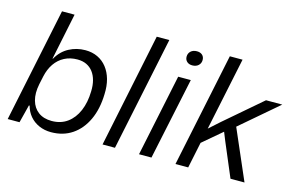

<svg xmlns="http://www.w3.org/2000/svg" viewBox="-92 -953 1819 1185"><g transform="rotate(15 817.5 -360.0)"><path d="M300 9.3Q257.9 9.3 222.8 -6.3Q187.7 -21.9 164.1 -49.9Q140.6 -78 130.9 -114.9H126.3L97.1 0H21.6L173.3 -729H253.6L192.3 -432.3L195 -432Q223.6 -483.4 271.9 -509.1Q320.1 -534.7 375.9 -534.7Q419.6 -534.7 454.4 -518.1Q489.3 -501.6 513.5 -470.7Q537.7 -439.9 549.6 -397.4Q561.4 -354.9 559.1 -302.3Q556.6 -207.4 523.9 -137.5Q491.3 -67.6 434.1 -29.1Q377 9.3 300 9.3ZM286.1 -58.7Q344.3 -58.7 385.9 -89.1Q427.4 -119.4 450.4 -173.2Q473.4 -227 474.9 -298Q476.3 -336.7 468.1 -367.6Q460 -398.4 443.1 -420.7Q426.1 -443 401.1 -454.9Q376 -466.7 343.7 -466.7Q296.9 -466.7 260.3 -447.6Q223.7 -428.4 199.8 -393.6Q175.9 -358.7 165.6 -311.6L154.1 -257.7Q142.1 -198.6 154.5 -153.6Q166.9 -108.7 200.6 -83.7Q234.4 -58.7 286.1 -58.7Z M627.6 0 778.6 -729H858.9L706.9 0Z M860.6 0 970.3 -524.7H1050.9L940.1 0ZM1035.6 -614.7Q1014.1 -614.7 1001.2 -626.7Q988.3 -638.7 988.3 -658Q988.3 -679.1 1003 -692.8Q1017.7 -706.4 1042.1 -706.4Q1063.6 -706.4 1076.5 -694.8Q1089.4 -683.1 1089.4 -663.1Q1089.4 -642 1074.7 -628.4Q1060 -614.7 1035.6 -614.7Z M1093.6 0 1245.6 -729H1326.9L1229.3 -262.4L1295.9 -322.1L1531.6 -524.7H1635.4L1396 -319.6L1534.6 0H1445.1L1353.6 -216.3L1331.9 -270.1L1209.4 -166.1L1174.9 0Z"/></g></svg>

Font: Mona Sans ExtraLight
Style: Italic
Weight: 200
Italic angle: -11.6951°
Designer: Deni Anggara
Foundry: GitHub
Version: Version 2.000